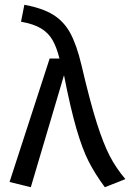

<svg xmlns="http://www.w3.org/2000/svg" viewBox="-20 -772 545 804"><path d="M321 -500Q357 -346 385 -258Q413 -170 439.5 -119Q466 -68 505 -22L419 12Q379 -42 352 -94.5Q325 -147 300 -233Q275 -319 248 -457L109 12L20 -10L188 -527H229Q217 -575 199.5 -605Q182 -635 151 -653.5Q120 -672 68 -681L82 -752Q158 -738 203 -710Q248 -682 274.5 -633Q301 -584 321 -500Z"/></svg>

Font: FiraGOUPP
Style: Medium
Weight: 400
Designer: bBox Type
Foundry: bBox Type GmbH
Version: Version 1.001